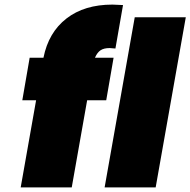

<svg xmlns="http://www.w3.org/2000/svg" viewBox="-20 -815 828 835"><path d="M482 -604Q464 -606 457 -606Q432 -606 417.5 -596.5Q403 -587 393 -564H474L442 -379H359L292 0H70L137 -379H77L109 -564H169Q191 -674 269 -734.5Q347 -795 469 -795Q483 -795 515 -793ZM788 -740 657 0H435L566 -740Z"/></svg>

Font: Fz Poppins Black
Style: Italic
Weight: 900
Italic angle: -10°
Designer: Ninad Kale (Devanagari), Jonny Pinhorn (Latin)
Foundry: Indian Type Foundry
Version: Vit hóa bi Vntype.Com & FontZin.Com